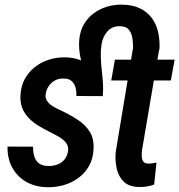

<svg xmlns="http://www.w3.org/2000/svg" viewBox="-20 -780 757 810"><path d="M413.6 -375 358.9 -374.5Q353 -413.6 341.1 -453.6Q329.1 -493.7 320.1 -533.9Q311 -574.2 314.5 -613.8Q317.9 -649.4 333.7 -677Q349.6 -704.6 374.8 -723.4Q399.9 -742.2 431.2 -751.7Q462.4 -761.2 496.1 -760.3Q539.1 -759.8 569.8 -745.1Q600.6 -730.5 619.9 -704.8Q639.2 -679.2 647 -645Q654.8 -610.8 652.8 -571.3H541Q542 -591.3 539.3 -614.3Q536.6 -637.2 524.7 -653.3Q512.7 -669.4 485.8 -669.4Q451.7 -669.9 432.1 -646.5Q412.6 -623 408.2 -591.8Q404.3 -564.9 405.3 -537.8Q406.2 -510.7 409.4 -483.6Q412.6 -456.5 414.3 -429.4Q416 -402.3 413.6 -375ZM716.8 -528.3 700.7 -440.4H449.2L464.8 -528.3ZM540 -571.3H651.4L579.1 -146.5Q577.6 -133.8 577.9 -120.8Q578.1 -107.9 584.2 -99.1Q590.3 -90.3 606 -89.8Q614.7 -89.8 623.3 -91.1Q631.8 -92.3 640.1 -94.2L630.4 -1.5Q615.2 4.4 599.1 6.8Q583 9.3 566.9 8.8Q524.4 8.3 502 -13.7Q479.5 -35.6 472.2 -69.6Q464.8 -103.5 468.3 -139.6ZM267.1 -142.6Q270 -164.1 257.8 -178.7Q245.6 -193.4 226.8 -203.9Q208 -214.4 192.4 -222.2Q166.5 -234.9 143.1 -249Q119.6 -263.2 101.8 -281.5Q84 -299.8 74.2 -323.5Q64.5 -347.2 66.4 -378.9Q68.4 -416.5 84.2 -446Q100.1 -475.6 126.2 -496.3Q152.3 -517.1 185.1 -527.8Q217.8 -538.6 253.4 -538.1Q302.2 -537.6 338.6 -516.8Q375 -496.1 394.3 -460Q413.6 -423.8 412.6 -374.5L302.2 -375Q303.2 -393.6 298.6 -410.6Q293.9 -427.7 281.7 -438.5Q269.5 -449.2 247.6 -448.7Q228 -449.2 212.4 -440.9Q196.8 -432.6 186.3 -417.7Q175.8 -402.8 172.9 -384.3Q170.4 -369.1 176.8 -357.7Q183.1 -346.2 194.1 -337.6Q205.1 -329.1 218.5 -322.8Q231.9 -316.4 243.2 -311Q278.8 -293.9 309.8 -273.4Q340.8 -252.9 359.1 -223.4Q377.4 -193.8 374.5 -148.9Q372.6 -109.9 355.5 -79.8Q338.4 -49.8 311 -29.5Q283.7 -9.3 249.5 0.7Q215.3 10.7 179.2 9.8Q128.4 8.8 90.6 -12.9Q52.7 -34.7 31.7 -73Q10.7 -111.3 11.7 -161.6L119.6 -161.1Q119.1 -137.7 125 -119.1Q130.9 -100.6 145.5 -90.1Q160.2 -79.6 185.5 -79.6Q206.1 -79.6 223.4 -86.4Q240.7 -93.3 252.2 -107.2Q263.7 -121.1 267.1 -142.6Z"/></svg>

Font: Roboto Condensed Medium
Style: Italic
Weight: 500
Italic angle: -12°
Designer: Christian Robertson
Foundry: Google
Version: Version 3.0; 2020